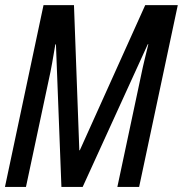

<svg xmlns="http://www.w3.org/2000/svg" viewBox="-20 -734 719 754"><path d="M-0.5 0 150.9 -713.9H270.5L291.5 -144H293.5L550.3 -713.9H678.2L526.4 0H440.9L541 -470.7Q544.4 -485.4 547.9 -500Q551.3 -514.6 555.2 -529.8Q559.1 -544.9 562.5 -560.5H560.5L304.7 0H221.2L199.7 -559.6H197.3Q193.8 -539.1 190.7 -520.8Q187.5 -502.4 184.6 -485.6Q181.6 -468.8 178.2 -451.7L82 0Z"/></svg>

Font: Open Sans Condensed Medium
Style: Italic
Weight: 500
Width: 3
Italic angle: -12°
Designer: Monotype Design Team
Foundry: Monotype Imaging Inc.
Version: Version 3.000